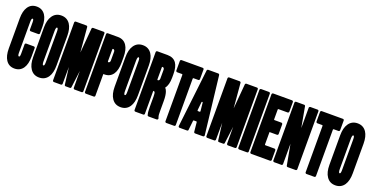

<svg xmlns="http://www.w3.org/2000/svg" viewBox="-28 -1547 4496 2318"><g transform="rotate(20 2220.0 -388.0)"><path d="M46 -48Q11 -101 11 -194V-582Q11 -675 46 -728Q84 -786 156.5 -786Q229 -786 268 -728Q303 -675 303 -582V-496Q303 -489 298 -484.5Q293 -480 286 -480H190Q183 -480 178 -484.5Q173 -489 173 -496V-590Q173 -612 169 -623Q166 -631 159 -631Q152 -631 149 -623Q144 -612 144 -590V-185Q144 -164 149 -153Q152 -146 159 -146Q166 -146 169 -153Q173 -164 173 -185V-306Q173 -313 178 -317.5Q183 -322 190 -322H286Q293 -322 298 -317.5Q303 -313 303 -306V-194Q303 -101 268 -48Q229 10 156.5 10Q84 10 46 -48Z M360 -49Q323 -103 323 -198V-578Q323 -673 360 -727Q400 -786 473.5 -786Q547 -786 587 -727Q623 -673 623 -578V-198Q623 -103 587 -49Q547 10 473 10Q399 10 360 -49ZM484 -154Q488 -167 488 -191V-585Q488 -609 484 -621Q480 -631 473 -631Q466 -631 463 -621Q458 -609 458 -585V-191Q458 -167 463 -154Q466 -145 473 -145Q480 -145 484 -154Z M882 -14Q880 0 866 0H813Q799 0 797 -14L769 -233Q768 -69 768 -16Q768 -10 763 -5Q758 0 752 0H661Q654 0 649.5 -5Q645 -10 645 -16V-760Q645 -766 649.5 -771Q654 -776 661 -776H796Q802 -776 807 -771.5Q812 -767 812 -761L839 -448H840Q861 -697 867 -761Q867 -767 872 -771.5Q877 -776 883 -776H1018Q1025 -776 1029.5 -771.5Q1034 -767 1034 -760V-16Q1034 -10 1029.5 -5Q1025 0 1018 0H927Q921 0 916 -5Q911 -10 911 -16L910 -233Q888 -65 882 -14Z M1072 -776H1202Q1276 -776 1314 -719Q1349 -667 1349 -571V-500Q1349 -404 1314 -352Q1276 -295 1202 -295H1189V-16Q1189 -9 1184.5 -4.5Q1180 0 1173 0H1072Q1065 0 1060 -5Q1055 -10 1055 -16V-760Q1055 -766 1060 -771Q1065 -776 1072 -776ZM1195 -450H1198Q1207 -450 1213 -458Q1219 -466 1219 -478V-593Q1219 -604 1213 -612Q1207 -620 1198 -620H1195Q1193 -620 1191 -618Q1189 -616 1189 -613V-458Q1189 -455 1191 -452.5Q1193 -450 1195 -450Z M1407 -49Q1370 -103 1370 -198V-578Q1370 -673 1407 -727Q1447 -786 1520.5 -786Q1594 -786 1634 -727Q1670 -673 1670 -578V-198Q1670 -103 1634 -49Q1594 10 1520 10Q1446 10 1407 -49ZM1531 -154Q1535 -167 1535 -191V-585Q1535 -609 1531 -621Q1527 -631 1520 -631Q1513 -631 1510 -621Q1505 -609 1505 -585V-191Q1505 -167 1510 -154Q1513 -145 1520 -145Q1527 -145 1531 -154Z M1947 -397Q1964 -379 1972 -352Q1986 -309 1986 -241V-114Q1986 -83 1987 -66Q1988 -50 1993 -34L1998 -21Q2000 -13 1995 -6.5Q1990 0 1982 0H1878Q1865 0 1862 -12L1860 -20Q1855 -39 1854 -57Q1852 -73 1852 -115V-247Q1852 -290 1844 -304Q1840 -310 1827 -310H1825V-16Q1825 -9 1820.5 -4.5Q1816 0 1809 0H1708Q1701 0 1696.5 -5Q1692 -10 1692 -16V-760Q1692 -766 1696.5 -771Q1701 -776 1708 -776H1838Q1915 -776 1952 -724Q1985 -676 1985 -583V-539Q1985 -443 1947 -397ZM1831 -450H1834Q1843 -450 1849 -458.5Q1855 -467 1855 -478V-593Q1855 -604 1849 -612Q1843 -620 1834 -620H1831Q1828 -620 1826.5 -618Q1825 -616 1825 -613V-458Q1825 -455 1826.5 -452.5Q1828 -450 1831 -450Z M2089 -16V-613Q2089 -616 2086.5 -618Q2084 -620 2081 -620H2020Q2013 -620 2008 -625Q2003 -630 2003 -637V-760Q2003 -767 2008 -771.5Q2013 -776 2020 -776H2291Q2298 -776 2302.5 -771.5Q2307 -767 2307 -760V-637Q2307 -630 2302.5 -625Q2298 -620 2291 -620H2230Q2227 -620 2224.5 -618Q2222 -616 2222 -613V-16Q2222 -10 2217.5 -5Q2213 0 2206 0H2105Q2098 0 2093.5 -5Q2089 -10 2089 -16Z M2447 -135Q2446 -142 2440 -142H2408Q2401 -142 2400 -135L2387 -15Q2387 -8 2382.5 -4Q2378 0 2371 0H2276Q2268 0 2263.5 -5.5Q2259 -11 2260 -18L2346 -762Q2347 -768 2351.5 -772Q2356 -776 2363 -776H2490Q2497 -776 2501.5 -772Q2506 -768 2507 -762L2593 -18Q2594 -11 2589 -5.5Q2584 0 2577 0H2476Q2469 0 2464.5 -4Q2460 -8 2459 -15Q2450 -109 2447 -135ZM2445 -274 2434 -381Q2433 -388 2426.5 -388Q2420 -388 2419 -381L2408 -274Q2408 -270 2410 -268Q2412 -265 2416 -265H2437Q2441 -265 2443 -267.5Q2445 -270 2445 -274Z M2852 -14Q2850 0 2836 0H2783Q2769 0 2767 -14L2739 -233Q2738 -69 2738 -16Q2738 -10 2733 -5Q2728 0 2722 0H2631Q2624 0 2619.5 -5Q2615 -10 2615 -16V-760Q2615 -766 2619.5 -771Q2624 -776 2631 -776H2766Q2772 -776 2777 -771.5Q2782 -767 2782 -761L2809 -448H2810Q2831 -697 2837 -761Q2837 -767 2842 -771.5Q2847 -776 2853 -776H2988Q2995 -776 2999.5 -771.5Q3004 -767 3004 -760V-16Q3004 -10 2999.5 -5Q2995 0 2988 0H2897Q2891 0 2886 -5Q2881 -10 2881 -16L2880 -233Q2858 -65 2852 -14Z M3042 -776H3143Q3150 -776 3154.5 -771Q3159 -766 3159 -760V-16Q3159 -9 3154.5 -4.5Q3150 0 3143 0H3042Q3035 0 3030 -4.5Q3025 -9 3025 -16V-760Q3025 -766 3030 -771Q3035 -776 3042 -776Z M3197 -776H3439Q3445 -776 3450 -771Q3455 -766 3455 -760V-637Q3455 -630 3450 -625Q3445 -620 3439 -620H3322Q3314 -620 3314 -613V-486Q3314 -479 3322 -479H3410Q3416 -479 3421 -474Q3426 -469 3426 -462V-339Q3426 -332 3421 -327.5Q3416 -323 3410 -323H3314V-163Q3314 -160 3316.5 -158Q3319 -156 3322 -156H3439Q3445 -156 3450 -151Q3455 -146 3455 -139V-16Q3455 -9 3450 -4.5Q3445 0 3439 0H3197Q3190 0 3185 -4.5Q3180 -9 3180 -16V-760Q3180 -766 3185 -771Q3190 -776 3197 -776Z M3584 0H3492Q3485 0 3480 -5Q3475 -10 3475 -16V-760Q3475 -767 3480 -771.5Q3485 -776 3492 -776H3593Q3607 -776 3610 -763L3658 -499V-760Q3658 -766 3663 -771Q3668 -776 3675 -776H3767Q3774 -776 3778.5 -771.5Q3783 -767 3783 -760V-16Q3783 -10 3778.5 -5Q3774 0 3767 0H3665Q3652 0 3649 -13L3600 -277V-16Q3600 -10 3595.5 -5Q3591 0 3584 0Z M3890 -16V-613Q3890 -616 3887.5 -618Q3885 -620 3882 -620H3821Q3814 -620 3809 -625Q3804 -630 3804 -637V-760Q3804 -767 3809 -771.5Q3814 -776 3821 -776H4092Q4099 -776 4103.5 -771.5Q4108 -767 4108 -760V-637Q4108 -630 4103.5 -625Q4099 -620 4092 -620H4031Q4028 -620 4025.5 -618Q4023 -616 4023 -613V-16Q4023 -10 4018.5 -5Q4014 0 4007 0H3906Q3899 0 3894.5 -5Q3890 -10 3890 -16Z M4166 -49Q4129 -103 4129 -198V-578Q4129 -673 4166 -727Q4206 -786 4279.5 -786Q4353 -786 4393 -727Q4429 -673 4429 -578V-198Q4429 -103 4393 -49Q4353 10 4279 10Q4205 10 4166 -49ZM4290 -154Q4294 -167 4294 -191V-585Q4294 -609 4290 -621Q4286 -631 4279 -631Q4272 -631 4269 -621Q4264 -609 4264 -585V-191Q4264 -167 4269 -154Q4272 -145 4279 -145Q4286 -145 4290 -154Z"/></g></svg>

Font: Grith.
Style: Regular
Weight: 400
Designer: Yosi Nasution
Version: Version 1.000;hotconv 1.0.109;makeotfexe 2.5.65596